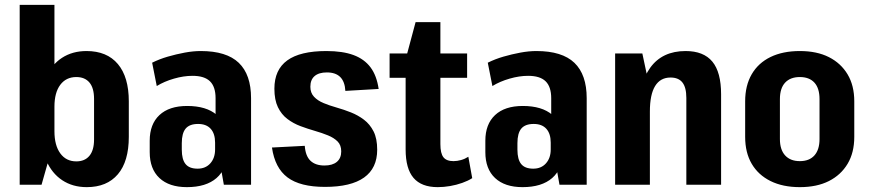

<svg xmlns="http://www.w3.org/2000/svg" viewBox="-20 -760 3579 790"><path d="M337 10Q279 10 236 -18.5Q193 -47 170 -100.5Q147 -154 146 -227V-315Q147 -389 169.5 -441.5Q192 -494 235 -522Q278 -550 336 -550Q420 -550 465 -496.5Q510 -443 510 -343V-197Q510 -96 465 -43Q420 10 337 10ZM61 -740H204V-187L151 0H61ZM294 -96Q329 -96 348 -119Q367 -142 367 -186V-353Q367 -398 348 -420.5Q329 -443 294 -443Q252 -443 228 -411Q204 -379 204 -321V-220Q204 -162 228 -129Q252 -96 294 -96Z M867 -192V-356Q867 -403 844 -425.5Q821 -448 772 -448Q736 -448 696 -436.5Q656 -425 625 -406L606 -502Q636 -517 670.5 -527Q705 -537 740 -543.5Q775 -550 806 -550Q912 -550 962.5 -501.5Q1013 -453 1013 -356V0H901ZM749 10Q676 10 636 -27.5Q596 -65 596 -134V-181Q596 -249 636 -286.5Q676 -324 750 -324Q829 -324 871.5 -287.5Q914 -251 914 -182V-135Q914 -65 871 -27.5Q828 10 749 10ZM793 -66Q826 -66 845.5 -88Q865 -110 865 -145V-173Q865 -210 847 -230Q829 -250 795 -250Q760 -250 744 -231Q728 -212 728 -171V-144Q728 -104 743.5 -85Q759 -66 793 -66Z M1317 9Q1215 9 1163 -30Q1111 -69 1099 -153L1234 -160Q1237 -118 1257.5 -98.5Q1278 -79 1315 -79Q1348 -79 1366 -94Q1384 -109 1384 -137Q1384 -163 1369 -178Q1354 -193 1329.5 -203Q1305 -213 1275.5 -221.5Q1246 -230 1216.5 -241Q1187 -252 1162.5 -270.5Q1138 -289 1123.5 -319Q1109 -349 1109 -395Q1109 -473 1162 -511.5Q1215 -550 1323 -550Q1390 -550 1434.5 -533.5Q1479 -517 1504.5 -483Q1530 -449 1538 -394L1401 -386Q1399 -424 1380 -443Q1361 -462 1325 -462Q1292 -462 1274.5 -447Q1257 -432 1257 -403Q1257 -378 1272 -362Q1287 -346 1311 -336Q1335 -326 1365 -317.5Q1395 -309 1424 -297.5Q1453 -286 1477.5 -267.5Q1502 -249 1517 -219.5Q1532 -190 1532 -144Q1532 -68 1478 -29.5Q1424 9 1317 9Z M1781 10Q1714 10 1681.5 -28Q1649 -66 1649 -145V-516L1690 -669H1792V-167Q1792 -129 1804.5 -113Q1817 -97 1846 -97Q1861 -97 1877 -101.5Q1893 -106 1907 -115L1923 -27Q1906 -16 1882 -7.5Q1858 1 1832 5.5Q1806 10 1781 10ZM1583 -540H1902V-440H1583Z M2248 -192V-356Q2248 -403 2225 -425.5Q2202 -448 2153 -448Q2117 -448 2077 -436.5Q2037 -425 2006 -406L1987 -502Q2017 -517 2051.5 -527Q2086 -537 2121 -543.5Q2156 -550 2187 -550Q2293 -550 2343.5 -501.5Q2394 -453 2394 -356V0H2282ZM2130 10Q2057 10 2017 -27.5Q1977 -65 1977 -134V-181Q1977 -249 2017 -286.5Q2057 -324 2131 -324Q2210 -324 2252.5 -287.5Q2295 -251 2295 -182V-135Q2295 -65 2252 -27.5Q2209 10 2130 10ZM2174 -66Q2207 -66 2226.5 -88Q2246 -110 2246 -145V-173Q2246 -210 2228 -230Q2210 -250 2176 -250Q2141 -250 2125 -231Q2109 -212 2109 -171V-144Q2109 -104 2124.5 -85Q2140 -66 2174 -66Z M2804 -357Q2804 -400 2788 -420.5Q2772 -441 2739 -441Q2697 -441 2675.5 -406Q2654 -371 2654 -301L2606 -230V-279Q2606 -413 2655.5 -481.5Q2705 -550 2801 -550Q2875 -550 2911 -506.5Q2947 -463 2947 -372V0H2804ZM2511 -540H2623L2654 -394V0H2511Z M3271 10Q3201 10 3150.5 -15Q3100 -40 3073 -86Q3046 -132 3046 -197V-343Q3046 -408 3073 -454.5Q3100 -501 3150.5 -525.5Q3201 -550 3271 -550Q3341 -550 3390.5 -525Q3440 -500 3467.5 -454Q3495 -408 3495 -343V-197Q3495 -132 3467.5 -86Q3440 -40 3390.5 -15Q3341 10 3271 10ZM3271 -97Q3310 -97 3331 -120.5Q3352 -144 3352 -188V-352Q3352 -397 3331 -420Q3310 -443 3271 -443Q3232 -443 3210.5 -420Q3189 -397 3189 -352V-188Q3189 -144 3210.5 -120.5Q3232 -97 3271 -97Z"/></svg>

Font: Pathway Extreme Condensed
Style: Bold
Weight: 700
Width: 3
Version: Version 1.001;gftools[0.9.26]